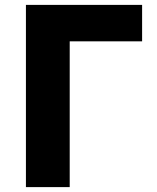

<svg xmlns="http://www.w3.org/2000/svg" viewBox="-20 -765 640 785"><path d="M86 0V-745H561V-596H265V0Z"/></svg>

Font: Noto Sans SC Black
Style: Regular
Weight: 900
Designer: Ryoko NISHIZUKA  (kana, bopomofo & ideographs); Paul D. Hunt (Latin, Greek & Cyrillic); Sandoll Communications , Soo-you
Foundry: Adobe
Version: Version 2.004-H2;hotconv 1.0.118;makeotfexe 2.5.65603